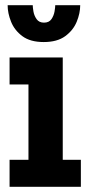

<svg xmlns="http://www.w3.org/2000/svg" viewBox="-20 -722 340 742"><path d="M17 0V-104.5H90V-395.5H17V-500H222.5V-104.5H292.5V0ZM149 -559.5Q97 -559.5 66.5 -582.2Q36 -605 22.8 -638Q9.5 -671 9.5 -702H106.5Q106.5 -694 109.2 -677.8Q112 -661.5 121.5 -648Q131 -634.5 150 -634.5Q169.5 -634.5 178.8 -648Q188 -661.5 190.8 -677.8Q193.5 -694 193.5 -702H290Q290 -671 276.5 -638Q263 -605 232 -582.2Q201 -559.5 149 -559.5Z"/></svg>

Font: Trispace Condensed SemiBold
Style: Regular
Weight: 600
Width: 3
Designer: Tyler Finck
Foundry: Etcetera Type Company
Version: Version 1.210; ttfautohint (v1.8.3)